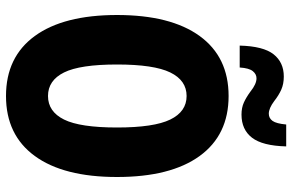

<svg xmlns="http://www.w3.org/2000/svg" viewBox="-187 -771 974 640"><g transform="rotate(90 300.0 -451.0)"><path d="M300 16Q170 16 100 -80Q30 -176 30 -354Q30 -533 100 -629.5Q170 -726 300 -726Q430 -726 500 -629.5Q570 -533 570 -354Q570 -176 500 -80Q430 16 300 16ZM300 -124Q352 -124 378.5 -177.5Q405 -231 405 -354Q405 -477 378.5 -531.5Q352 -586 300 -586Q248 -586 221.5 -531.5Q195 -477 195 -354Q195 -231 221.5 -177.5Q248 -124 300 -124ZM362 -769Q339 -769 321.5 -777Q304 -785 285 -799Q260 -819 241 -819Q227 -819 217 -806.5Q207 -794 205 -763H132Q134 -842 161 -876Q188 -910 235 -910Q260 -910 279 -901.5Q298 -893 317 -878Q341 -860 359 -860Q374 -860 383 -872.5Q392 -885 395 -918H468Q466 -839 439 -804Q412 -769 362 -769Z"/></g></svg>

Font: Geist Mono ExtraBold
Style: Regular
Weight: 800
Monospace: yes
Designer: Basement.studio, Andrés Briganti, Mateo Zaragoza
Foundry: Basement.studio, Vercel, Andrés Briganti, Guido Ferreyra, Mateo Zaragoza
Version: Version 1.500; ttfautohint (v1.8.4.7-5d5b)